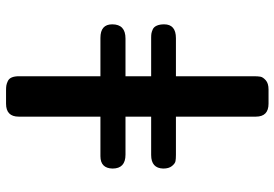

<svg xmlns="http://www.w3.org/2000/svg" viewBox="-160 -576 930 651"><g transform="rotate(-90 305.5 -250.0)"><path d="M60 -162Q61 -203 106 -203H236V-290H107Q60 -290 60 -334Q61 -375 102 -375H236V-652Q236 -695 280 -695Q280 -695 325 -695Q335 -695 341.5 -694Q348 -693 356.5 -689Q365 -685 369 -675.5Q373 -666 373 -651V-375H503Q549 -375 549 -335Q549 -290 501 -290H373V-203H504Q513 -203 518.5 -202Q524 -201 532 -197.5Q540 -194 544.5 -184Q549 -174 549 -159Q549 -119 502 -119H373V145Q373 159 371.5 167.5Q370 176 359.5 185.5Q349 195 328 195H280Q236 195 236 152V-119H106Q93 -119 85 -120.5Q77 -122 68.5 -132.5Q60 -143 60 -162Z"/></g></svg>

Font: CMU Sans Serif
Style: Bold
Weight: 700
Version: Version 0.7.0